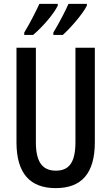

<svg xmlns="http://www.w3.org/2000/svg" viewBox="-20 -960 574 990"><path d="M428 -931V-940H333C321 -911 285 -841 255 -792V-780H304C343 -815 407 -888 428 -931ZM278 -931V-940H183C169 -909 136 -843 105 -792V-780H151C200 -822 256 -886 278 -931ZM469 -227V-714H369V-227C369 -121 335 -80 268 -80C201 -80 165 -122 165 -226V-714H65V-226C65 -65 136 10 267 10C400 10 469 -65 469 -227Z"/></svg>

Font: Noto Sans Myanmar ExtraCondensed Medium
Style: Regular
Weight: 500
Width: 2
Designer: Monotype Design Team
Foundry: Monotype Imaging Inc.
Version: Version 2.107